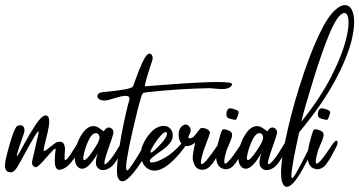

<svg xmlns="http://www.w3.org/2000/svg" viewBox="-32 -742 1396 746"><path d="M93.8 -120.1Q95.7 -128.4 104.7 -167.7Q113.8 -207 117.2 -222.2Q122.6 -244.6 103.5 -214.4Q94.7 -201.2 43 -106.4Q36.1 -94.2 34.2 -91.3Q22 -72.3 8.8 -72.3Q5.9 -72.3 -1 -74.2Q-3.9 -75.7 -6.1 -77.9Q-8.3 -80.1 -9.5 -83.3Q-10.7 -86.4 -11.7 -89.4Q-12.7 -92.3 -12.5 -96.9Q-12.2 -101.6 -12.2 -104.2Q-12.2 -106.9 -11.5 -112.1Q-10.7 -117.2 -10.5 -118.9Q-10.3 -120.6 -8.8 -126L-7.8 -131.3Q-7.8 -132.3 -6.8 -135.3Q1 -168.5 13.9 -208.5Q26.9 -248.5 35.6 -252.9Q43 -255.4 47.4 -255.4Q57.1 -255.4 60.8 -247.3Q64.5 -239.3 62 -227.5Q61.5 -226.6 61.5 -225.6Q61.5 -224.6 61 -224.1Q59.6 -219.7 53.7 -203.1Q47.9 -186.5 42.5 -170.4Q37.1 -154.3 34.7 -144.5Q33.2 -138.7 33.2 -134.3Q39.6 -140.1 61.3 -181.2Q83 -222.2 106.7 -257.8Q130.4 -293.5 145.5 -293.5Q149.4 -293.5 151.9 -291.5Q166 -282.7 152.8 -226.1Q150.9 -217.3 146.5 -200.4Q142.1 -183.6 140.6 -176.8Q138.2 -165.5 137.7 -160.9Q137.2 -156.2 139.6 -154.8L140.1 -155.3Q140.6 -155.3 141.1 -155.3Q146 -157.2 165 -172.6Q184.1 -188 189 -189.5Q194.8 -191.4 200.7 -191.4Q212.9 -191.4 217.3 -180.2Q221.7 -168.9 220.2 -155.5Q218.8 -142.1 218.8 -130.9Q218.8 -119.6 221.7 -119.6Q223.6 -119.6 228.5 -124.5Q237.8 -133.8 254.2 -161.1Q270.5 -188.5 276.4 -191.9Q283.7 -195.8 285.2 -189Q286.6 -182.1 284.2 -176.3Q279.8 -161.1 259.8 -131.6Q239.7 -102.1 222.7 -90.8Q213.9 -85 202.1 -82.5Q192.4 -80.6 187.3 -87.9Q182.1 -95.2 181.4 -106.9Q180.7 -118.7 181.2 -130.6Q181.6 -142.6 183.1 -152.3Q184.6 -162.1 184.1 -163.1Q182.6 -168.5 167 -151.1Q151.4 -133.8 132.8 -113Q114.3 -92.3 107.4 -92.3Q101.1 -92.3 95.7 -98.9Q90.3 -105.5 93.8 -120.1Z M340.3 -224.6Q326.2 -224.6 313.7 -199.7Q301.3 -174.8 294.4 -146.5Q292.5 -136.7 291.5 -130.9Q291 -120.1 295.4 -120.1Q304.7 -120.1 327.6 -153.6Q350.6 -187 354 -201.7Q354.5 -203.1 354.5 -205.6Q355 -212.4 351.6 -218.5Q348.1 -224.6 340.3 -224.6ZM442.9 -192.9Q442.9 -193.4 444.3 -193.4Q447.8 -193.4 451.9 -190.9Q456.1 -188.5 455.6 -185.1Q455.6 -184.1 454.6 -182.1Q453.1 -179.2 445.3 -162.4Q437.5 -145.5 431.4 -135.3Q425.3 -125 415.5 -111.1Q405.8 -97.2 394 -89.6Q382.3 -82 369.6 -81.1Q357.9 -80.6 350.1 -87.6Q342.3 -94.7 340.8 -105Q339.8 -111.8 341.6 -122.1Q343.3 -132.3 345.7 -139.6L347.7 -146.5Q344.2 -141.1 339.4 -133.3Q310.1 -86.4 287.1 -86.4Q277.8 -86.4 270.5 -93.3Q261.7 -101.6 259.3 -117.2Q257.8 -128.9 258.3 -140.6Q258.8 -151.4 262.2 -164.1Q270 -198.7 289.3 -225.3Q308.6 -252 331.1 -252Q342.3 -252 353.5 -244.1Q356.9 -241.7 360.1 -239.5Q363.3 -237.3 365 -236.1Q366.7 -234.9 367.9 -233.9Q369.1 -232.9 369.9 -232.4Q370.6 -231.9 371.1 -231.9Q371.6 -231.9 372.3 -233.4Q373 -234.9 375.5 -238Q377.9 -241.2 382.3 -244.1Q385.3 -246.6 390.6 -246.6Q397.9 -246.6 403.6 -240.7Q409.2 -234.9 408.7 -226.1Q408.7 -225.1 408 -222.4Q407.2 -219.7 407.2 -219.2Q404.8 -209 391.8 -172.6Q378.9 -136.2 375.5 -121.6Q373.5 -113.8 373.5 -110.8Q373 -103.5 376.5 -103.5Q377.4 -103.5 380.9 -106Q395.5 -118.2 414.1 -146Q423.3 -160.2 442.9 -192.9Z M442.9 -37.6Q432.6 -37.6 426.3 -50.8Q417.5 -72.3 428.7 -149.4Q439.9 -226.6 457.5 -302.7Q463.4 -329.6 470.2 -352.1Q470.7 -353 470.7 -354.5Q474.1 -369.6 456.1 -369.6Q447.3 -369.6 434.1 -366.5Q420.9 -363.3 407.2 -358.9Q393.6 -354.5 389.6 -353.5Q381.8 -351.6 373.5 -351.6Q359.4 -351.6 352.3 -357.4Q345.2 -363.3 346.7 -370.6Q349.1 -382.8 369.6 -384.3Q472.7 -393.6 483.4 -404.8Q485.8 -407.2 497.3 -440.2Q508.8 -473.1 523.2 -503.4Q537.6 -533.7 549.3 -533.7Q552.7 -533.7 555.7 -530.8Q563 -523.4 560.5 -510.3Q559.6 -506.8 557.4 -500.2Q555.2 -493.7 554.2 -490.7Q552.2 -484.4 547.6 -470.2Q543 -456.1 539.3 -443.4Q535.6 -430.7 533.2 -420.9Q531.2 -411.1 530.8 -407.2H538.6Q543.5 -407.2 615.7 -413.1Q749 -423.3 812.5 -423.3Q825.7 -423.3 836.2 -422.9Q846.7 -422.4 854.7 -421.4Q862.8 -420.4 866.7 -418.7Q870.6 -417 870.1 -414.6Q864.7 -396 830.1 -396Q819.8 -396 803.5 -397.7Q787.1 -399.4 783.7 -399.4H783.2Q665.5 -397.5 540 -383.8Q534.7 -383.3 531.2 -382.3Q527.8 -381.3 525.6 -380.9Q523.4 -380.4 521.7 -377.4Q520 -374.5 519.5 -373.8Q519 -373 517.3 -367.4Q515.6 -361.8 515.1 -359.9Q505.9 -332.5 482.4 -230Q475.6 -200.2 470.5 -175.3Q465.3 -150.4 461.7 -127.9Q458 -105.5 458 -92.8Q458 -80.1 462.4 -80.1Q468.3 -80.1 497.8 -127.2Q527.3 -174.3 532.2 -187.5Q535.2 -196.3 544.4 -196.3Q548.8 -196.3 551.5 -193.4Q554.2 -190.4 553.2 -185.1Q549.8 -170.9 530.8 -136.2Q511.7 -101.6 485.6 -69.6Q459.5 -37.6 442.9 -37.6Z M564.9 -177.7Q552.2 -157.2 552.2 -150.9Q552.2 -148.9 553.7 -148.9Q560.5 -148.9 584.7 -174.1Q608.9 -199.2 614.3 -212.4Q616.7 -218.8 616.7 -222.7Q616.7 -229 611.8 -229Q607.9 -229 600.6 -223.1Q585 -209.5 564.9 -177.7ZM673.8 -185.1Q679.7 -191.4 684.6 -191.4Q690.9 -191.4 690.9 -184.6Q690.9 -178.2 684.6 -168.9Q616.7 -79.1 568.4 -79.1Q556.6 -79.1 546.9 -84Q524.4 -95.7 518.1 -122.1Q515.6 -131.8 515.6 -140.1Q515.6 -156.2 517.6 -163.6Q519 -170.4 521 -174.3Q531.7 -203.6 554.9 -228.3Q578.1 -252.9 605 -252.9Q617.2 -252.9 626.2 -245.4Q635.3 -237.8 638.2 -226.1Q639.2 -223.1 639.2 -216.8Q639.2 -204.1 634.3 -195.3Q626 -181.2 613.3 -170.4Q600.6 -159.7 583.7 -148.2Q566.9 -136.7 557.6 -128.4Q549.8 -121.1 549.8 -115.7Q549.8 -110.8 558.6 -110.8Q576.7 -110.8 609.6 -129.9Q642.6 -148.9 673.8 -185.1Z M726.1 -188Q709.5 -174.3 694.8 -174.3Q683.1 -174.3 674.8 -182.6Q666.5 -190.9 663.6 -203.6Q662.1 -210 662.1 -216.3Q662.1 -226.1 663.1 -230.5Q667 -250 683.6 -257.3Q686.5 -258.3 689 -258.3Q696.3 -258.3 702.4 -251.7Q708.5 -245.1 709 -236.3Q709 -230 705.6 -223.6Q699.7 -211.9 699.7 -208Q699.7 -204.6 704.1 -204.6Q708 -204.6 713.4 -206.5Q720.2 -209 732.4 -225.1Q744.6 -241.2 745.6 -242.2Q748 -244.6 754.4 -244.6Q764.2 -244.6 773.7 -239.3Q783.2 -233.9 783.7 -226.1V-225.6Q780.8 -214.4 770.3 -187.3Q759.8 -160.2 756.8 -149.9Q755.4 -145 753.4 -137.7L751.5 -129.9Q748.5 -117.2 748.5 -111.3Q748.5 -104.5 752.4 -104.5Q764.6 -104.5 817.4 -183.6Q824.7 -192.9 829.1 -192.9Q834 -192.9 834 -186Q834 -177.7 827.6 -166.5Q825.2 -162.1 818.1 -148.2Q811 -134.3 805.7 -125Q800.3 -115.7 792 -104.7Q783.7 -93.8 774.2 -88.1Q764.6 -82.5 754.4 -82.5Q747.1 -82.5 743.2 -84Q725.1 -89.4 718.8 -114.7Q716.8 -121.1 716.8 -128.9Q716.3 -141.1 726.1 -188Z M829.1 -88.4Q814.9 -95.7 810.1 -114.3Q807.6 -123 807.6 -131.8Q807.1 -150.4 813.5 -178.7Q814.9 -185.5 817.9 -196.3Q820.8 -207 821.3 -208.5Q828.6 -237.3 834.5 -239.7H837.9Q846.7 -239.7 856.9 -234.9Q867.2 -230 869.1 -223.6Q870.6 -217.3 868.7 -209.5Q866.2 -199.7 858.2 -181.4Q850.1 -163.1 848.6 -158.7Q845.2 -147.5 842.3 -135.3Q839.4 -123.5 839.4 -113.8Q839.4 -106.4 843.3 -106.4Q848.1 -106.4 858.4 -117.9Q868.7 -129.4 877.9 -142.8Q887.2 -156.2 897 -170.4Q906.7 -184.6 907.7 -186Q915 -195.3 919.4 -195.3Q924.3 -195.3 924.3 -188.5Q924.3 -180.2 918 -168.9Q914.6 -163.6 907.7 -149.7Q900.9 -135.7 895.3 -126.5Q889.6 -117.2 881.8 -106.4Q874 -95.7 864.7 -90.1Q855.5 -84.5 845.7 -84.5Q840.3 -84.5 833 -86.9ZM895.5 -305.7Q895.5 -303.2 891.1 -289.1L884.8 -276.4H883.3Q876 -276.4 863 -280.3Q850.1 -284.2 848.6 -290Q846.7 -297.4 848.6 -307.1Q852.1 -321.3 862.8 -321.3Q863.8 -321.3 869.6 -320.3Q871.1 -319.8 883.3 -315.9Q895.5 -312 895.5 -305.7Z M976.1 -224.6Q961.9 -224.6 949.5 -199.7Q937 -174.8 930.2 -146.5Q928.2 -136.7 927.2 -130.9Q926.8 -120.1 931.2 -120.1Q940.4 -120.1 963.4 -153.6Q986.3 -187 989.7 -201.7Q990.2 -203.1 990.2 -205.6Q990.7 -212.4 987.3 -218.5Q983.9 -224.6 976.1 -224.6ZM1078.6 -192.9Q1078.6 -193.4 1080.1 -193.4Q1083.5 -193.4 1087.6 -190.9Q1091.8 -188.5 1091.3 -185.1Q1091.3 -184.1 1090.3 -182.1Q1088.9 -179.2 1081.1 -162.4Q1073.2 -145.5 1067.1 -135.3Q1061 -125 1051.3 -111.1Q1041.5 -97.2 1029.8 -89.6Q1018.1 -82 1005.4 -81.1Q993.7 -80.6 985.8 -87.6Q978 -94.7 976.6 -105Q975.6 -111.8 977.3 -122.1Q979 -132.3 981.4 -139.6L983.4 -146.5Q980 -141.1 975.1 -133.3Q945.8 -86.4 922.9 -86.4Q913.6 -86.4 906.2 -93.3Q897.5 -101.6 895 -117.2Q893.6 -128.9 894 -140.6Q894.5 -151.4 897.9 -164.1Q905.8 -198.7 925 -225.3Q944.3 -252 966.8 -252Q978 -252 989.3 -244.1Q992.7 -241.7 995.8 -239.5Q999 -237.3 1000.7 -236.1Q1002.4 -234.9 1003.7 -233.9Q1004.9 -232.9 1005.6 -232.4Q1006.3 -231.9 1006.8 -231.9Q1007.3 -231.9 1008.1 -233.4Q1008.8 -234.9 1011.2 -238Q1013.7 -241.2 1018.1 -244.1Q1021 -246.6 1026.4 -246.6Q1033.7 -246.6 1039.3 -240.7Q1044.9 -234.9 1044.4 -226.1Q1044.4 -225.1 1043.7 -222.4Q1043 -219.7 1043 -219.2Q1040.5 -209 1027.6 -172.6Q1014.6 -136.2 1011.2 -121.6Q1009.3 -113.8 1009.3 -110.8Q1008.8 -103.5 1012.2 -103.5Q1013.2 -103.5 1016.6 -106Q1031.2 -118.2 1049.8 -146Q1059.1 -160.2 1078.6 -192.9Z M1189.9 -184.6Q1182.1 -153.3 1144 -84.7Q1106 -16.1 1082 -16.1Q1073.2 -16.1 1066.9 -27.8Q1046.4 -67.9 1086.4 -240.7Q1110.8 -347.2 1148.7 -458.3Q1186.5 -569.3 1222.7 -637.2Q1245.1 -679.2 1267.6 -700.7Q1290 -722.2 1308.1 -722.2Q1332 -722.2 1340.6 -688Q1349.1 -653.8 1335.9 -592.3Q1318.8 -519.5 1268.6 -426.5Q1218.3 -333.5 1130.4 -228Q1129.9 -225.1 1127 -211.9Q1124 -198.7 1120.8 -183.6Q1117.7 -168.5 1113.8 -149.4Q1109.9 -130.4 1106.9 -113.3Q1104 -96.2 1102.1 -81.8Q1100.1 -67.4 1100.3 -58.6Q1100.6 -49.8 1103.5 -49.8Q1108.9 -49.8 1140.4 -109.9Q1171.9 -169.9 1176.3 -183.6Q1179.2 -193.4 1186 -194.3Q1189.9 -194.8 1190.4 -189.9Q1190.9 -187.5 1189.9 -184.6ZM1138.7 -269Q1211.9 -359.9 1255.6 -445.6Q1299.3 -531.2 1314.5 -597.7Q1321.3 -626 1322 -647.7Q1322.8 -669.4 1318.6 -680.4Q1314.5 -691.4 1306.2 -691.4Q1281.2 -691.4 1245.6 -605Q1219.7 -542.5 1186 -434.1Q1152.3 -325.7 1140.1 -274.4Q1139.2 -270.5 1138.7 -269Z M1184.6 -88.4Q1170.4 -95.7 1165.5 -114.3Q1163.1 -123 1163.1 -131.8Q1162.6 -150.4 1168.9 -178.7Q1170.4 -185.5 1173.3 -196.3Q1176.3 -207 1176.8 -208.5Q1184.1 -237.3 1189.9 -239.7H1193.4Q1202.1 -239.7 1212.4 -234.9Q1222.7 -230 1224.6 -223.6Q1226.1 -217.3 1224.1 -209.5Q1221.7 -199.7 1213.6 -181.4Q1205.6 -163.1 1204.1 -158.7Q1200.7 -147.5 1197.8 -135.3Q1194.8 -123.5 1194.8 -113.8Q1194.8 -106.4 1198.7 -106.4Q1203.6 -106.4 1213.9 -117.9Q1224.1 -129.4 1233.4 -142.8Q1242.7 -156.2 1252.4 -170.4Q1262.2 -184.6 1263.2 -186Q1270.5 -195.3 1274.9 -195.3Q1279.8 -195.3 1279.8 -188.5Q1279.8 -180.2 1273.4 -168.9Q1270 -163.6 1263.2 -149.7Q1256.3 -135.7 1250.7 -126.5Q1245.1 -117.2 1237.3 -106.4Q1229.5 -95.7 1220.2 -90.1Q1210.9 -84.5 1201.2 -84.5Q1195.8 -84.5 1188.5 -86.9ZM1251 -305.7Q1251 -303.2 1246.6 -289.1L1240.2 -276.4H1238.8Q1231.4 -276.4 1218.5 -280.3Q1205.6 -284.2 1204.1 -290Q1202.1 -297.4 1204.1 -307.1Q1207.5 -321.3 1218.3 -321.3Q1219.2 -321.3 1225.1 -320.3Q1226.6 -319.8 1238.8 -315.9Q1251 -312 1251 -305.7Z"/></svg>

Font: Sintesa 4
Style: 4
Weight: 400
Version: Version 001.000